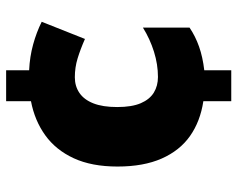

<svg xmlns="http://www.w3.org/2000/svg" viewBox="-94 -670 774 626"><g transform="rotate(-90 293.0 -357.0)"><path d="M377 -649Q421 -647 461 -636Q501 -625 535 -608L479 -467Q445 -482 415.5 -491Q386 -500 354 -500Q325 -500 303 -485Q281 -470 269 -439.5Q257 -409 257 -362Q257 -314 269.5 -285Q282 -256 304 -242.5Q326 -229 355 -229Q396 -229 437.5 -242Q479 -255 516 -278V-126Q488 -107 454 -95Q420 -83 377 -78V10H276V-81Q210 -91 162.5 -124.5Q115 -158 89 -217Q63 -276 63 -361Q63 -445 90 -503.5Q117 -562 165 -596.5Q213 -631 276 -643V-724H377Z"/></g></svg>

Font: Noto Sans Khmer Black
Style: Regular
Weight: 900
Version: Version 2.003